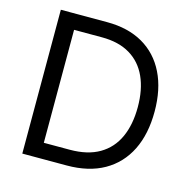

<svg xmlns="http://www.w3.org/2000/svg" viewBox="-106 -833 932 938"><g transform="rotate(15 359.5 -364.0)"><path d="M312.5 0H137.7V-78.1H306.6Q397 -78.1 456.3 -112.8Q515.6 -147.5 544.9 -211.9Q574.2 -276.4 574.2 -365.2Q574.2 -453.1 545.4 -516.8Q516.6 -580.6 459.2 -615Q401.9 -649.4 316.4 -649.4H133.8V-727.5H322.3Q428.2 -727.5 503.7 -684.1Q579.1 -640.6 619.1 -559.3Q659.2 -478 659.2 -365.2Q659.2 -251.5 618.7 -169.7Q578.1 -87.9 500.7 -43.9Q423.3 0 312.5 0ZM175.8 -727.5V0H87.9V-727.5Z"/></g></svg>

Font: Inter V
Style: 
Weight: 400
Designer: Rasmus Andersson
Foundry: rsms
Version: Version 4.000;git-a3f224843